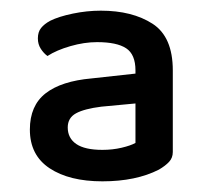

<svg xmlns="http://www.w3.org/2000/svg" viewBox="-20 -641 393 360"><path d="M172 -360Q191 -360 208 -364Q225 -368 234 -373V-447L170 -441Q138 -437 122.5 -428.5Q107 -420 107 -402Q107 -382 123 -371Q139 -360 172 -360ZM169 -621Q228 -621 266 -596.5Q304 -572 304 -509V-356Q304 -345 297 -337.5Q290 -330 278 -323Q235 -301 172 -301Q110 -301 73 -325.5Q36 -350 36 -398Q36 -443 65.5 -466Q95 -489 152 -494L234 -503V-509Q234 -539 216.5 -550.5Q199 -562 162 -562Q138 -562 112 -554.5Q86 -547 69 -536Q62 -541 56.5 -549.5Q51 -558 51 -569Q51 -581 57 -588.5Q63 -596 74 -602Q90 -610 116.5 -615.5Q143 -621 169 -621Z"/></svg>

Font: Baloo Tamma 2 Medium
Style: Regular
Weight: 500
Designer: Divya Kowshik, Shuchita Grover and Ek Type
Foundry: Ek Type
Version: Version 1.700